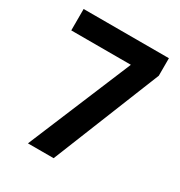

<svg xmlns="http://www.w3.org/2000/svg" viewBox="-166 -816 875 932"><g transform="rotate(30 271.5 -350.0)"><path d="M125 0 367 -580H33V-700H511V-602L269 0Z"/></g></svg>

Font: DM Sans 10pt ExtraBold
Style: Regular
Weight: 800
Version: Version 4.004;gftools[0.9.30]